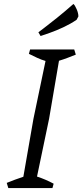

<svg xmlns="http://www.w3.org/2000/svg" viewBox="-20 -950 416 970"><path d="M22 0 14 -26Q34 -34 55 -42Q76 -50 98 -57L149 -350L210 -642Q189 -648 167.5 -658Q146 -668 126 -678L132 -700H355L363 -674Q343 -666 322 -658Q301 -650 278 -643L228 -350L167 -58Q210 -44 251 -22L245 0ZM185 -768 174 -787Q174 -787 200.5 -807Q227 -827 267.5 -859.5Q308 -892 351 -930Q359 -923 367.5 -903Q376 -883 376 -867L367 -850Q336 -829 299.5 -812Q263 -795 231.5 -784Q200 -773 185 -768Z"/></svg>

Font: Mate
Style: Italic
Weight: 400
Italic angle: -10.8°
Designer: Eduardo Rodriguez Tunni
Foundry: Eduardo Rodriguez Tunni
Version: Version 1.003; ttfautohint (v1.8.4.7-5d5b);gftools[0.9.24]